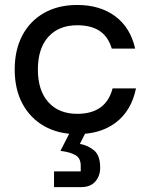

<svg xmlns="http://www.w3.org/2000/svg" viewBox="-20 -530 582 773"><path d="M290.8 10Q215 10 158.3 -22.1Q101.7 -54.2 70.4 -112.5Q39.2 -170.8 39.2 -250Q39.2 -329.2 70 -387.5Q100.8 -445.8 157.5 -477.9Q214.2 -510 290.8 -510Q382.5 -510 443.8 -464.6Q505 -419.2 524.2 -334.2H430Q415.8 -382.5 381.2 -405.4Q346.7 -428.3 290.8 -428.3Q216.7 -428.3 174.6 -381.7Q132.5 -335 132.5 -250Q132.5 -165.8 174.6 -118.8Q216.7 -71.7 290.8 -71.7Q406.7 -71.7 433.3 -174.2H527.5Q509.2 -85 447.5 -37.5Q385.8 10 290.8 10ZM197.5 223.3V160H305V136.7Q305 105.8 282.5 93.8Q260 81.7 223.3 77.5L275.8 -25H339.2L301.7 49.2Q335.8 55.8 359.6 76.2Q383.3 96.7 383.3 145Q383.3 178.3 363.8 200.8Q344.2 223.3 306.7 223.3Z"/></svg>

Font: Funnel Display Light
Style: Regular
Weight: 400
Version: Version 1.000